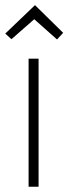

<svg xmlns="http://www.w3.org/2000/svg" viewBox="-26 -712 261 732"><path d="M107.4 -692.4 -5.9 -584 17.6 -562.5 104.5 -638.7 191.4 -561.5 214.8 -586.9ZM121.1 0V-488.3H83V0Z"/></svg>

Font: Yaldevi Colombo ExtraLight
Style: Regular
Weight: 275
Designer: Sol Matas, Denzil Rajitha, Kosala Senevirathne and Pathum Egodawatta
Foundry: Mooniak
Version: Version 1.020 ; ttfautohint (v1.6)